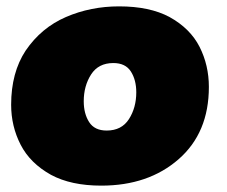

<svg xmlns="http://www.w3.org/2000/svg" viewBox="-20 -575 712 603"><path d="M298 8Q203 8 140 -26Q74.5 -62.5 44.8 -120.5Q15 -178.5 15 -246Q15 -347 60.5 -416Q109.5 -488 187 -521.5Q264.5 -555 354 -555Q450 -555 512.5 -521.5Q577.5 -485.5 606.8 -427.8Q636 -370 636 -302Q636 -158 541 -75Q446 8 298 8ZM315 -165Q362 -165 385 -201Q408 -237 408 -285Q408 -324 391 -350.5Q374 -377 336 -377Q289 -377 266 -341Q243 -305 243 -257Q243 -218 260 -191.5Q277 -165 315 -165Z"/></svg>

Font: Argentum Sans Black
Style: Italic
Weight: 900
Italic angle: -11°
Designer: Julieta Ulanovsky (font), Cristiano Sobral (main changes and remaster)
Foundry: Julieta Ulanovsky (font), Cristiano Sobral (main changes and remaster)
Version: Version 2.007;June 15, 2022;FontCreator 14.0.0.2814 64-bit; 